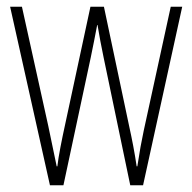

<svg xmlns="http://www.w3.org/2000/svg" viewBox="-20 -549 570 569"><path d="M287 -379 366 0H404L520 -529H486L406 -162C398 -123 395 -108 387 -56H385C379 -97 371 -138 363 -174L288 -529H248L173 -180C164 -139 153 -85 150 -56H148C140 -95 132 -134 123 -176L45 -529H10L128 0H168L249 -379C256 -411 262 -445 268 -475H269C274 -445 280 -412 287 -379Z"/></svg>

Font: Noto Sans Bengali ExtraCondensed ExtraLight
Style: Regular
Weight: 200
Width: 2
Designer: Joana Ranito - Universal Thirst; Jelle Bosma - Monotype Design Team
Foundry: Universal Thirst ehf.
Version: Version 3.000